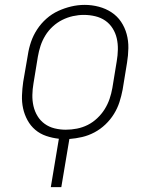

<svg xmlns="http://www.w3.org/2000/svg" viewBox="-20 -561 640 786"><path d="M188 205 221 7Q194 4 169 -4.5Q144 -13 124.5 -29.5Q105 -46 92.5 -69Q80 -92 74.5 -117.5Q69 -143 70 -170.5Q71 -198 75 -226L94 -336Q98 -363 107 -389.5Q116 -416 132 -440.5Q148 -465 170 -484.5Q192 -504 218 -516Q244 -528 271.5 -534.5Q299 -541 327 -541Q356 -541 384.5 -533.5Q413 -526 436.5 -510.5Q460 -495 475.5 -472Q491 -449 498.5 -421.5Q506 -394 505.5 -364Q505 -334 500 -304L482 -194Q477 -168 469 -143Q461 -118 446.5 -94.5Q432 -71 411.5 -51.5Q391 -32 366.5 -19Q342 -6 316 0Q290 6 264 8L231 205ZM249 -30Q272 -30 295 -34.5Q318 -39 339 -49.5Q360 -60 378 -77Q396 -94 408.5 -114Q421 -134 428.5 -156Q436 -178 440 -201L458 -311Q462 -334 462.5 -358Q463 -382 458 -404Q453 -426 441 -445Q429 -464 411 -476.5Q393 -489 370 -494.5Q347 -500 323 -500Q301 -500 278.5 -495Q256 -490 235 -479.5Q214 -469 196 -452.5Q178 -436 165.5 -415.5Q153 -395 146 -373.5Q139 -352 135 -329L117 -219Q113 -196 112.5 -172.5Q112 -149 117 -127Q122 -105 133.5 -86Q145 -67 163 -54Q181 -41 203.5 -35.5Q226 -30 249 -30Z"/></svg>

Font: Iosevka Slab XLtExObl
Style: Regular
Weight: 200
Width: 7
Italic angle: -9°
Monospace: yes
Designer: Belleve Invis
Foundry: Belleve Invis
Version: Version 11.1.1; ttfautohint (v1.8.3)